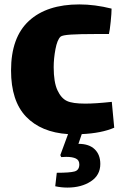

<svg xmlns="http://www.w3.org/2000/svg" viewBox="-20 -597 553 869"><path d="M434 145Q434 196 391 224Q348 252 285 252Q257 252 230 246L237 185Q296 185 317.5 179Q339 173 339 147Q339 128 323.5 120.5Q308 113 280 113L257 114L253 105L288 10Q166 2 98 -69Q30 -140 30 -278Q30 -428 111 -502.5Q192 -577 339 -577Q409 -577 485 -558Q485 -538 481 -498.5Q477 -459 473 -443H410Q341 -443 301.5 -440.5Q262 -438 254 -431Q239 -417 231 -374.5Q223 -332 223 -293Q223 -225 240 -188.5Q257 -152 283 -140Q308 -128 366 -128Q412 -128 486 -136L497 -19Q439 6 350 10L335 54Q383 54 408.5 78.5Q434 103 434 145Z"/></svg>

Font: Lalezar
Style: Regular
Weight: 400
Designer: Borna Izadpanah
Foundry: Borna Izadpanah
Version: Version 1.003